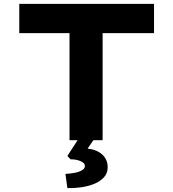

<svg xmlns="http://www.w3.org/2000/svg" viewBox="-20 -720 889 986"><path d="M337 0V-550H79V-700H771V-550H507V0ZM326 246 316 173Q338 172 361 168Q384 164 400 155Q416 146 416 133Q416 121 404 113Q392 105 375.5 101.5Q359 98 342 98L326 81L394 -24H476L430 43Q479 49 506 74.5Q533 100 533 139Q533 170 513.5 191Q494 212 463 224.5Q432 237 395.5 242Q359 247 326 246Z"/></svg>

Font: Lexend Peta
Style: Bold
Weight: 700
Designer: Bonnie Shaver-Troup, Thomas Jockin
Foundry: Lexend
Version: Version 1.007